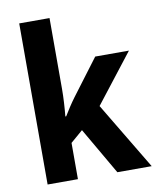

<svg xmlns="http://www.w3.org/2000/svg" viewBox="-85 -826 730 892"><g transform="rotate(-10 280.0 -380.0)"><path d="M210 -425Q210 -396 208 -361Q206 -326 203 -297H207Q217 -314 232.5 -337.5Q248 -361 260 -377L388 -547H547L368 -317L558 0H396L268 -221L210 -171V0H67V-760H210Z"/></g></svg>

Font: Noto Sans Lao UI SemCond
Style: Bold
Weight: 700
Width: 4
Designer: Monotype Design Team
Foundry: Monotype Imaging Inc.
Version: Version 2.000; ttfautohint (v1.8.4.7-5d5b)